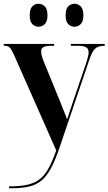

<svg xmlns="http://www.w3.org/2000/svg" viewBox="-20 -771 580 1027"><path d="M28 226Q89 226 129 216.5Q169 207 195.5 185Q222 163 241.5 126Q261 89 281 34L55 -477Q43 -505 33 -515.5Q23 -526 7 -526H0V-536H269L270 -526H254Q225 -526 212.5 -519Q200 -512 200 -496Q200 -486 203 -474Q206 -462 212 -447L301 -229Q316 -191 324 -171Q332 -151 339 -133Q346 -154 353 -175Q360 -196 366 -214L443 -440Q454 -474 454 -491Q454 -510 441 -518Q428 -526 397 -526H359V-536H540V-526H537Q505 -526 488.5 -510.5Q472 -495 458 -452L300 14Q277 83 254 126.5Q231 170 202.5 194Q174 218 135 227Q96 236 40 236H28ZM379 -628Q359 -628 345 -642Q331 -656 331 -689Q331 -723 345 -737Q359 -751 379 -751Q397 -751 411.5 -737Q426 -723 426 -689Q426 -656 411.5 -642Q397 -628 379 -628ZM185 -628Q167 -628 153 -642Q139 -656 139 -689Q139 -723 153 -737Q167 -751 185 -751Q205 -751 219.5 -737Q234 -723 234 -689Q234 -656 219.5 -642Q205 -628 185 -628Z"/></svg>

Font: Noto Serif Display SemiCondensed
Style: Bold
Weight: 700
Width: 4
Designer: Monotype Design Team
Foundry: Monotype Imaging Inc.
Version: Version 2.009